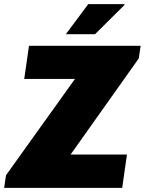

<svg xmlns="http://www.w3.org/2000/svg" viewBox="-47 -907 699 927"><path d="M-27 0 -18 -61 315 -526H70L93 -686H632L623 -625L294 -161H566L543 0ZM271 -742 379 -887H553L555 -884L412 -742Z"/></svg>

Font: Chivo Medium Black
Style: Italic
Weight: 900
Italic angle: -8.05°
Version: Version 2.002